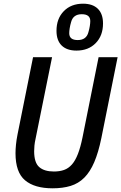

<svg xmlns="http://www.w3.org/2000/svg" viewBox="-20 -1008 657 1040"><path d="M262 -698 173 -258Q168 -236 166.5 -219Q165 -202 165 -189Q165 -127 192.5 -103Q220 -79 272 -79Q303 -79 327 -87.5Q351 -96 369.5 -117Q388 -138 402 -174Q416 -210 427 -264L514 -698H617L529 -260Q513 -182 490.5 -129.5Q468 -77 436.5 -45.5Q405 -14 362.5 -1Q320 12 265 12Q167 12 115.5 -31.5Q64 -75 64 -178Q64 -198 66.5 -224Q69 -250 75 -280L159 -698ZM394 -734Q342 -734 314 -761.5Q286 -789 286 -841Q286 -907 325.5 -947.5Q365 -988 430 -988Q482 -988 510 -960.5Q538 -933 538 -881Q538 -815 498.5 -774.5Q459 -734 394 -734ZM401 -791Q448 -791 459 -834Q464 -851 466.5 -867Q469 -883 469 -894Q469 -931 423 -931Q376 -931 365 -888Q360 -871 357.5 -855Q355 -839 355 -828Q355 -791 401 -791Z"/></svg>

Font: IBM Plex Sans Condensed Medium
Style: Italic
Weight: 500
Width: 3
Italic angle: -11°
Designer: Mike Abbink, Paul van der Laan, Pieter van Rosmalen
Foundry: Bold Monday
Version: Version 1.3